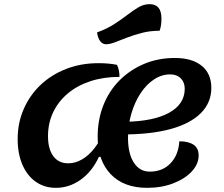

<svg xmlns="http://www.w3.org/2000/svg" viewBox="-20 -879 1076 924"><path d="M249 25Q194 25 152.5 -4Q111 -33 88 -86Q65 -139 65 -210Q65 -288 94.5 -355Q124 -422 176 -471Q228 -520 299 -547.5Q370 -575 454 -575Q504 -575 543 -567Q549 -555 552 -540.5Q555 -526 555 -509Q478 -509 414.5 -488Q351 -467 305.5 -428.5Q260 -390 235.5 -338Q211 -286 211 -224Q211 -162 236.5 -127.5Q262 -93 309 -93Q342 -93 375 -112Q408 -131 436 -167.5Q464 -204 483 -254L464 -124H456Q423 -53 368 -14Q313 25 249 25ZM688 25Q576 25 513 -40.5Q450 -106 450 -221Q450 -303 477.5 -372.5Q505 -442 555.5 -492.5Q606 -543 673.5 -571.5Q741 -600 822 -600Q904 -600 950.5 -562.5Q997 -525 997 -456Q997 -385 946.5 -334.5Q896 -284 801 -258Q706 -232 570 -232L583 -293Q719 -295 794 -336.5Q869 -378 869 -452Q869 -483 850 -502Q831 -521 799 -521Q758 -521 721.5 -497Q685 -473 657 -431Q629 -389 612.5 -333.5Q596 -278 596 -216Q596 -140 624 -96.5Q652 -53 701 -53Q762 -53 800.5 -93Q839 -133 843 -199Q887 -199 911.5 -182.5Q936 -166 936 -131Q936 -90 903.5 -54.5Q871 -19 814.5 3Q758 25 688 25ZM490 -666Q474 -666 462.5 -680.5Q451 -695 447 -723Q494 -740 529 -762.5Q564 -785 592.5 -807Q621 -829 646.5 -844Q672 -859 700 -859Q757 -859 757 -790Q757 -774 755 -759Q753 -744 748 -731Q703 -731 664 -721Q625 -711 592.5 -698.5Q560 -686 534.5 -676Q509 -666 490 -666Z"/></svg>

Font: Lemonada Medium
Style: Regular
Weight: 500
Designer: Mohamed Gaber (Arabic), Eduardo Tunni (Latin)
Foundry: Kief Type Foundry
Version: Version 4.004; ttfautohint (v1.8.2)